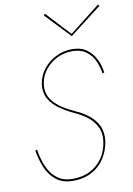

<svg xmlns="http://www.w3.org/2000/svg" viewBox="-100 -988 731 1057"><g transform="rotate(-10 265.5 -459.5)"><path d="M55 -197Q60 -164 70.5 -130.5Q81 -97 99.5 -68.5Q118 -40 147.5 -22Q177 -4 220 -4Q279 -4 321 -26.5Q363 -49 389 -87.5Q415 -126 422 -175Q429 -223 412 -258Q395 -293 363 -318Q331 -343 294 -359Q255 -377 217.5 -402Q180 -427 158.5 -463.5Q137 -500 144 -550Q152 -596 180.5 -631.5Q209 -667 251 -687.5Q293 -708 339 -708Q391 -708 423 -684Q455 -660 472 -624Q489 -588 493 -550L483 -548Q478 -584 462.5 -618Q447 -652 417 -674.5Q387 -697 338 -697Q294 -697 255 -678Q216 -659 189 -625.5Q162 -592 155 -550Q149 -514 159.5 -486Q170 -458 192 -436.5Q214 -415 242.5 -398Q271 -381 300 -368Q340 -351 373 -324.5Q406 -298 423 -261.5Q440 -225 433 -175Q425 -125 398.5 -83.5Q372 -42 327 -17.5Q282 7 220 7Q161 6 125 -24Q89 -54 70.5 -100Q52 -146 45 -193ZM524 -925 531 -917 352 -779 220 -918 228 -926 353 -791Z"/></g></svg>

Font: Jost Thin
Style: Italic
Weight: 200
Italic angle: -5°
Version: Version 3.710